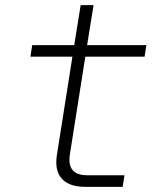

<svg xmlns="http://www.w3.org/2000/svg" viewBox="-20 -725 640 745"><path d="M311 0Q248 0 219.5 -32Q191 -64 201 -125L261 -505H98L105 -550H268L293 -705H343L318 -550H548L541 -505H311L251 -125Q239 -45 318 -45H463L456 0Z"/></svg>

Font: JetBrains Mono Thin
Style: Italic
Weight: 100
Italic angle: -9°
Monospace: yes
Designer: Philipp Nurullin, Konstantin Bulenkov
Foundry: JetBrains
Version: Version 2.305; ttfautohint (v1.8.4.7-5d5b)